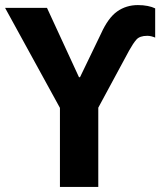

<svg xmlns="http://www.w3.org/2000/svg" viewBox="-29 -736 631 756"><path d="M207 0V-367L234 -262L-9 -705H156L282 -432H286L369 -604Q397 -666 432.5 -691Q468 -716 514 -716Q535 -716 552.5 -712.5Q570 -709 582 -703V-588Q575 -591 567 -593Q559 -595 551 -595Q521 -595 508 -580Q495 -565 480 -538L331 -262L358 -367V0Z"/></svg>

Font: Nunito Sans 7pt Condensed ExtraBold
Style: Regular
Weight: 800
Width: 3
Designer: Vernon Adams
Foundry: Vernon Adams
Version: Version 3.101;gftools[0.9.27]